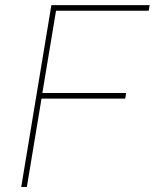

<svg xmlns="http://www.w3.org/2000/svg" viewBox="-20 -748 619 768"><path d="M64.9 0 185.5 -727.5H578.6L574.7 -705.1H204.1L149.4 -376H484.4L481 -353.5H146L87.4 0Z"/></svg>

Font: Inter 16pt Thin
Style: Italic
Weight: 250
Italic angle: -9.3988°
Version: Version 4.001;git-66647c0bb